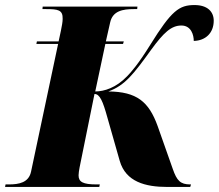

<svg xmlns="http://www.w3.org/2000/svg" viewBox="-49 -740 866 760"><path d="M-29 0H344L346 -10H333C279 -10 262 -20 262 -46C262 -55 264 -65 266 -77L325 -368C346 -368 358 -340 376 -275L425 -103C449 -20 527 0 613 0H704L707 -10H704C665 -10 651 -25 635 -71L575 -241C540 -338 492 -377 380 -378C446 -402 480 -447 550 -544C599 -611 629 -639 669 -639C708 -639 718 -601 718 -578C764 -579 797 -609 797 -658C797 -694 772 -720 721 -720C660 -720 630 -698 546 -563C499 -487 469 -453 454 -438C411 -393 364 -378 328 -378L368 -566H438L441 -576H370L387 -651C397 -697 437 -704 481 -704H494L495 -714H120L119 -704H132C181 -704 200 -701 199 -665C199 -653 196 -638 192 -618L183 -576H97L95 -566H181L74 -61C65 -17 26 -10 -14 -10H-27Z"/></svg>

Font: Noto Serif Display SemiCondensed Black
Style: Italic
Weight: 900
Width: 4
Italic angle: -12°
Designer: Monotype Design Team
Foundry: Monotype Imaging Inc.
Version: Version 2.009